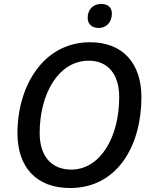

<svg xmlns="http://www.w3.org/2000/svg" viewBox="-20 -938 764 968"><path d="M478 -797C515 -797 544 -825 544 -869C544 -902 523 -918 490 -918C447 -918 422 -888 422 -848C422 -814 446 -797 478 -797ZM333 10C573 10 693 -205 693 -448C693 -618 600 -725 434 -725C199 -725 68 -505 68 -266C68 -97 162 10 333 10ZM339 -83C240 -83 180 -150 180 -267C180 -468 277 -632 427 -632C524 -632 581 -564 581 -448C581 -245 485 -83 339 -83Z"/></svg>

Font: Noto Sans Medium
Style: Italic
Weight: 500
Italic angle: -12°
Designer: Monotype Design Team
Foundry: Monotype Imaging Inc.
Version: Version 2.013